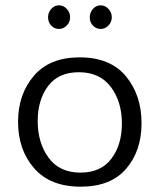

<svg xmlns="http://www.w3.org/2000/svg" viewBox="-20 -691 601 723"><path d="M161 -626Q161 -644 173 -657.5Q185 -671 202 -671Q219 -671 231.5 -657.5Q244 -644 244 -626Q244 -608 231.5 -595Q219 -582 202 -582Q185 -582 173 -594.5Q161 -607 161 -626ZM318 -626Q318 -644 330 -657.5Q342 -671 359 -671Q376 -671 388.5 -657.5Q401 -644 401 -626Q401 -608 388.5 -595Q376 -582 359 -582Q342 -582 330 -594.5Q318 -607 318 -626ZM280 -475Q395 -475 454 -404Q513 -333 513 -227Q513 -123 455 -55.5Q397 12 284 12Q169 12 108.5 -57.5Q48 -127 48 -232Q48 -336 107.5 -405.5Q167 -475 280 -475ZM283 -41Q360 -41 399.5 -93.5Q439 -146 439 -226Q439 -308 397.5 -363.5Q356 -419 277 -419Q200 -419 161 -367Q122 -315 122 -235Q122 -153 163 -97Q204 -41 283 -41Z"/></svg>

Font: Quattrocento Sans
Style: Regular
Weight: 400
Designer: Pablo Impallari
Foundry: Pablo Impallari, Igino Marini, Brenda Gallo
Version: Version 2.000